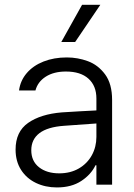

<svg xmlns="http://www.w3.org/2000/svg" viewBox="-20 -781 566 812"><path d="M241.2 -305.7Q275.4 -308.1 317.1 -310.3Q358.9 -312.5 387.7 -314V-364.3Q387.7 -418 354.2 -448.2Q320.8 -478.5 258.8 -478.5Q207.5 -478.5 173.6 -456.8Q139.6 -435.1 129.9 -398.4H60.5Q65.9 -439.9 93 -471.7Q120.1 -503.4 164.1 -520.8Q208 -538.1 262.7 -538.1Q308.6 -538.1 351.8 -522.2Q395 -506.3 424.6 -466.3Q454.1 -426.3 454.1 -358.4V0H387.7V-82H383.8Q365.2 -43 323.7 -15.6Q282.2 11.7 220.7 11.7Q171.9 11.7 132.1 -7.3Q92.3 -26.4 69.1 -62.5Q45.9 -98.6 45.9 -148.4Q45.9 -224.1 98.9 -261.2Q151.9 -298.3 241.2 -305.7ZM230.5 -47.9Q277.8 -47.9 313.5 -68.6Q349.1 -89.4 368.4 -124.5Q387.7 -159.7 387.7 -202.1V-258.8L251 -249Q181.2 -244.1 146.7 -217.8Q112.3 -191.4 112.3 -145.5Q112.3 -99.6 145 -73.7Q177.7 -47.9 230.5 -47.9ZM327.1 -760.7H404.3L297.9 -603.5H239.3Z"/></svg>

Font: Pretendard Light
Style: Regular
Weight: 300
Designer: Base glyphs from Inter by Rasmus Andersson; Hangeul glyphs from Noto Sans CJK(Source Han Sans) by Jang Soo-young and Kan
Foundry: Kil Hyung-jin
Version: Version 1.309